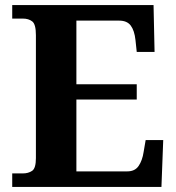

<svg xmlns="http://www.w3.org/2000/svg" viewBox="-20 -734 693 754"><path d="M28 0V-53H70Q91 -53 106 -63Q121 -73 121 -113V-596Q121 -639 106.5 -650Q92 -661 70 -661H28V-714H583L587 -530H517L512 -577Q508 -614 493.5 -633.5Q479 -653 448 -653H280V-403H517V-343H280V-61H480Q510 -61 524.5 -82.5Q539 -104 544 -137L552 -184H621L614 0Z"/></svg>

Font: Noto Serif Test
Style: Regular
Weight: 400
Version: Version 1.000